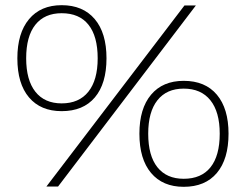

<svg xmlns="http://www.w3.org/2000/svg" viewBox="-20 -720 949 741"><path d="M218 -700Q300 -700 345.5 -646.5Q391 -593 391 -495Q391 -397 346 -344Q301 -291 218 -291Q137 -291 92 -344Q47 -397 47 -495Q47 -592 92 -646Q137 -700 218 -700ZM204 0H159L692 -699H736ZM218 -669Q152 -669 116.5 -624.5Q81 -580 81 -495Q81 -411 116.5 -366Q152 -321 218 -321Q285 -321 321 -366Q357 -411 357 -495Q357 -580 321.5 -624.5Q286 -669 218 -669ZM689 -408Q772 -408 817 -354.5Q862 -301 862 -204Q862 -106 817 -52.5Q772 1 689 1Q608 1 563 -52.5Q518 -106 518 -204Q518 -301 563 -354.5Q608 -408 689 -408ZM689 -378Q623 -378 587.5 -333Q552 -288 552 -204Q552 -119 587.5 -74.5Q623 -30 689 -30Q757 -30 792.5 -74.5Q828 -119 828 -204Q828 -288 792 -333Q756 -378 689 -378Z"/></svg>

Font: Montserrat Ultra Light
Style: Regular
Weight: 200
Designer: Julieta Ulanovsky
Foundry: Julieta Ulanovsky
Version: Version 3.100;PS 003.100;hotconv 1.0.88;makeotf.lib2.5.64775